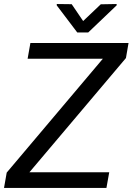

<svg xmlns="http://www.w3.org/2000/svg" viewBox="-30 -922 651 942"><path d="M0 0ZM114.3 -76.7H505.9L492.2 0H-10.3L2.9 -75.2L474.6 -633.8H105.5L119.1 -710.9H600.6L587.9 -637.2ZM377.9 -818.8 464.4 -900.9 542 -902.3 542.5 -896 402.8 -762.7H349.1L248.5 -895.5V-902.3L321.8 -901.4Z"/></svg>

Font: Roboto
Style: Italic
Weight: 400
Italic angle: -12°
Designer: Google
Version: Version 2.134; 2016; ttfautohint (v1.6)